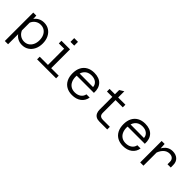

<svg xmlns="http://www.w3.org/2000/svg" viewBox="217 -2017 3467 3467"><g transform="rotate(45 1950.0 -283.5)"><path d="M352 -560Q426 -560 482 -524Q538 -488 569.5 -423.5Q601 -359 601 -274Q601 -190 569.5 -125.5Q538 -61 482 -24.5Q426 12 352 12Q293 12 244.5 -13Q196 -38 167 -80V178H84V-548H162L165 -466Q194 -509 243 -534.5Q292 -560 352 -560ZM336 -59Q391 -59 431.5 -86Q472 -113 495 -161.5Q518 -210 518 -274Q518 -339 495 -387.5Q472 -436 431.5 -462.5Q391 -489 336 -489Q280 -489 234.5 -458Q189 -427 167 -373V-176Q189 -122 234.5 -90.5Q280 -59 336 -59Z M940 0V-548H1023V0ZM730 0V-67H1215V0ZM804 -481V-548H982V-481ZM933 -649V-745H1029V-649Z M1631 12Q1547 12 1486 -22.5Q1425 -57 1392.5 -121.5Q1360 -186 1360 -275Q1360 -364 1393 -427.5Q1426 -491 1487 -525.5Q1548 -560 1633 -560Q1761 -560 1826 -490Q1891 -420 1884 -297H1426V-362L1799 -360Q1795 -420 1750 -455.5Q1705 -491 1633 -491Q1543 -491 1493 -433.5Q1443 -376 1443 -273Q1443 -208 1465.5 -159.5Q1488 -111 1530 -84.5Q1572 -58 1631 -58Q1701 -58 1748.5 -91.5Q1796 -125 1807 -183H1890Q1875 -92 1806 -40Q1737 12 1631 12Z M2320 0Q2270 0 2236.5 -19Q2203 -38 2186.5 -73.5Q2170 -109 2170 -157V-656L2252 -706V-157Q2252 -133 2259 -112.5Q2266 -92 2287 -79.5Q2308 -67 2348 -67H2521V0ZM2033 -481V-548H2437V-481Z M2931 12Q2847 12 2786 -22.5Q2725 -57 2692.5 -121.5Q2660 -186 2660 -275Q2660 -364 2693 -427.5Q2726 -491 2787 -525.5Q2848 -560 2933 -560Q3061 -560 3126 -490Q3191 -420 3184 -297H2726V-362L3099 -360Q3095 -420 3050 -455.5Q3005 -491 2933 -491Q2843 -491 2793 -433.5Q2743 -376 2743 -273Q2743 -208 2765.5 -159.5Q2788 -111 2830 -84.5Q2872 -58 2931 -58Q3001 -58 3048.5 -91.5Q3096 -125 3107 -183H3190Q3175 -92 3106 -40Q3037 12 2931 12Z M3735 -325V-388Q3735 -434 3707 -461.5Q3679 -489 3627 -489Q3559 -489 3507.5 -437Q3456 -385 3429 -283L3415 -375Q3436 -436 3468 -477Q3500 -518 3542.5 -539Q3585 -560 3637 -560Q3718 -560 3768 -514.5Q3818 -469 3818 -388V-325ZM3363 0V-548H3439L3446 -415V0Z"/></g></svg>

Font: Azeret Mono Light
Style: Regular
Weight: 300
Designer: Martin Vácha
Foundry: Displaay
Version: Version 1.002